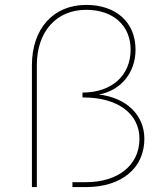

<svg xmlns="http://www.w3.org/2000/svg" viewBox="-20 -762 680 782"><path d="M110 -496V0H130V-496C130 -633 209 -722 331 -722C441 -722 512 -658 512 -560C512 -454 435 -385 316 -385V-365H321C459 -365 548 -299 548 -197C548 -90 462 -20 330 -20H275V0H330C475 0 568 -77 568 -197C568 -293 495 -364 383 -377C473 -394 532 -466 532 -560C532 -671 453 -742 331 -742C197 -742 110 -645 110 -496Z"/></svg>

Font: Montserrat Thin
Style: Regular
Weight: 250
Designer: Julieta Ulanovsky
Foundry: Julieta Ulanovsky
Version: Version 4.000